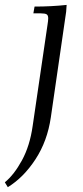

<svg xmlns="http://www.w3.org/2000/svg" viewBox="-79 -466 342 789"><path d="M-59.1 283.2Q-21 252 11.2 192.9Q43.5 133.8 55.2 51.8L116.2 -363.8Q119.1 -380.9 119.1 -391.1Q119.1 -402.8 112.8 -407Q106.4 -411.1 88.9 -411.1H58.1L63 -439Q131.8 -439 194.8 -445.8L192.9 -418L129.9 16.1Q115.7 113.8 66.7 188.7Q17.6 263.7 -46.9 303.2Z"/></svg>

Font: Dihjauti S
Style: Italic
Weight: 400
Italic angle: -9°
Designer: T. Christopher White
Version: Version 3.0.0